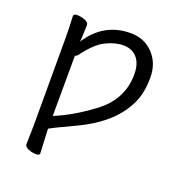

<svg xmlns="http://www.w3.org/2000/svg" viewBox="-121 -592 815 867"><g transform="rotate(20 286.0 -158.0)"><path d="M159 -306 158 -16Q241 -50 328 -114Q440 -193 440 -318Q440 -370 415.5 -397.5Q391 -425 350 -425Q309 -425 264.5 -402.5Q220 -380 172 -314Q166 -307 159 -306ZM159 -374Q233 -488 362 -488Q428 -488 470.5 -443Q513 -398 513 -329.5Q513 -261 492 -212Q441 -92 281 -15Q238 6 201 23Q172 37 158 45V56L163 162Q163 172 145 172Q127 172 108.5 164.5Q90 157 90 144L92 55V-368Q92 -421 89 -472Q89 -482 107 -482Q125 -482 144 -474.5Q163 -467 163 -454Q163 -448 162 -432Q161 -416 161 -399Q160 -384 159 -374Z"/></g></svg>

Font: LXGW WenKai
Style: Regular
Weight: 400
Designer: LXGW / Fontworks Inc.
Foundry: LXGW / Fontworks Inc.
Version: Version 1.520; June 14, 2025